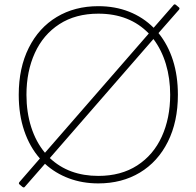

<svg xmlns="http://www.w3.org/2000/svg" viewBox="-20 -804 888 871"><path d="M100 -374Q100 -295 121.5 -227.5Q143 -160 184 -111L655 -652Q568 -742 426 -742Q323 -742 249.5 -694.5Q176 -647 138 -563.5Q100 -480 100 -374ZM752 -374Q752 -449 732.5 -513.5Q713 -578 676 -627L206 -87Q292 -6 426 -6Q529 -6 602.5 -53.5Q676 -101 714 -184.5Q752 -268 752 -374ZM184 -61 93 43Q89 49 82 44L69 33Q63 29 68 22L161 -85Q115 -137 90 -210.5Q65 -284 65 -374Q65 -496 110.5 -587Q156 -678 237.5 -727Q319 -776 426 -776Q502 -776 565.5 -751Q629 -726 677 -678L767 -781Q771 -787 778 -782L791 -771Q797 -767 792 -760L699 -654Q742 -601 764.5 -530.5Q787 -460 787 -374Q787 -252 741.5 -161Q696 -70 614.5 -21Q533 28 426 28Q354 28 292.5 5Q231 -18 184 -61Z"/></svg>

Font: LINE Seed JP_TTF Thin
Style: Regular
Weight: 250
Designer: LY Corporation & Fontrix & Fontworks
Version: Version 1.008